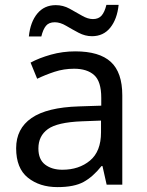

<svg xmlns="http://www.w3.org/2000/svg" viewBox="-20 -755 601 785"><path d="M288 -545Q386 -545 433 -502Q480 -459 480 -365V0H416L399 -76H395Q360 -32 321.5 -11Q283 10 215 10Q142 10 94 -28.5Q46 -67 46 -149Q46 -229 109 -272.5Q172 -316 303 -320L394 -323V-355Q394 -422 365 -448Q336 -474 283 -474Q241 -474 203 -461.5Q165 -449 132 -433L105 -499Q140 -518 188 -531.5Q236 -545 288 -545ZM314 -259Q214 -255 175.5 -227Q137 -199 137 -148Q137 -103 164.5 -82Q192 -61 235 -61Q303 -61 348 -98.5Q393 -136 393 -214V-262ZM98 -606Q104 -665 132.5 -699.5Q161 -734 208 -734Q238 -734 264.5 -719.5Q291 -705 315 -691Q339 -677 360 -677Q383 -677 395.5 -691.5Q408 -706 415 -735H465Q459 -677 431 -642Q403 -607 356 -607Q328 -607 301.5 -621Q275 -635 250.5 -649.5Q226 -664 204 -664Q180 -664 168 -649.5Q156 -635 149 -606Z"/></svg>

Font: Noto Sans Khojki
Style: Regular
Weight: 400
Designer: Monotype Design Team
Foundry: Monotype Imaging Inc.
Version: Version 2.003; ttfautohint (v1.8.4.7-5d5b)